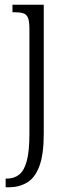

<svg xmlns="http://www.w3.org/2000/svg" viewBox="-20 -556 294 816"><path d="M4 240V203H10Q40 203 61.5 186Q83 169 94 127.5Q105 86 105 13V-433Q105 -465 99 -480Q93 -495 79 -499.5Q65 -504 43 -504H33V-536H166V11Q166 101 147 151Q128 201 94 220.5Q60 240 17 240Z"/></svg>

Font: Noto Serif Ethiopic Condensed Light
Style: Regular
Weight: 300
Width: 3
Designer: Monotype Design Team
Foundry: Monotype Imaging Inc.
Version: Version 2.102